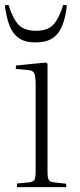

<svg xmlns="http://www.w3.org/2000/svg" viewBox="-22 -772 330 792"><path d="M48 0V-15L99 -20Q115 -22 120 -30.5Q125 -39 125 -65V-421Q125 -459 119 -470.5Q113 -482 92 -483L43 -488L44 -502L168 -514L174 -509V-63Q174 -39 179 -30.5Q184 -22 199 -20L251 -14V0ZM124 -597Q81 -597 55.5 -615Q30 -633 17 -667Q4 -701 -2 -750L13 -752Q30 -697 53.5 -671Q77 -645 127 -645Q178 -645 201 -673.5Q224 -702 239 -752L254 -750Q249 -703 235.5 -668Q222 -633 195.5 -615Q169 -597 124 -597Z"/></svg>

Font: Literata 60pt ExtraLight
Style: Regular
Weight: 250
Designer: Latin by Veronika Burian and Jose Scaglione. Greek by Irene Vlachou. Cyrillic by Vera Evstafieva.
Foundry: TypeTogether
Version: Version 3.103;gftools[0.9.29]